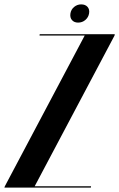

<svg xmlns="http://www.w3.org/2000/svg" viewBox="-60 -855 543 875"><path d="M120 -693 121 -699H463L462 -693L98 -6H355L354 0H-40L-38 -6L326 -693ZM261 -794Q264 -812 278 -823.5Q292 -835 310 -835Q329 -835 339 -823.5Q349 -812 346 -794Q343 -776 329 -764Q315 -752 296 -752Q278 -752 268 -763.5Q258 -775 261 -794Z"/></svg>

Font: Moniqa Black Ita Display
Style: Italic
Weight: 900
Italic angle: -10°
Designer: Rajesh Rajput
Foundry: Rajesh Rajput
Version: Version 1.000